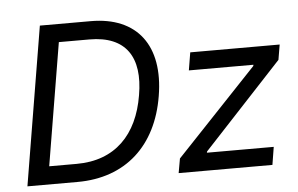

<svg xmlns="http://www.w3.org/2000/svg" viewBox="-51 -802 1365 878"><g transform="rotate(-5 631.5 -363.5)"><path d="M270.6 0C492.2 0 637.8 -134.6 674.7 -359C713.1 -588.1 607.2 -727.3 394.9 -727.3H161.2L40.5 0ZM147.7 -82.7 241.1 -644.5H381.4C549 -644.5 615.1 -543 585.2 -370.7C555.8 -191.8 450.6 -82.7 274.1 -82.7ZM734.7 0H1165.1L1178.3 -81.7H871.4L872.9 -87.4L1234.4 -476.2L1246.1 -545.5H835.6L822.1 -463.8H1118.6L1117.2 -458.1L746.4 -66.1Z"/></g></svg>

Font: Margiela Sans Text
Style: Italic
Weight: 400
Italic angle: -9.39999°
Designer: Stefan Endress, Andreas Faust
Version: Version 1.100;FEAKit 1.0